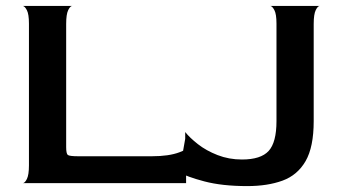

<svg xmlns="http://www.w3.org/2000/svg" viewBox="-20 -620 1150 650"><path d="M57 0Q64 0 71 -14Q78 -28 78 -60V-540Q78 -572 71 -585.5Q64 -599 57 -600H225Q218 -600 211 -586Q204 -572 204 -539V-122Q204 -100 209.5 -95.5Q215 -91 245 -91H494Q552 -91 587.5 -104.5Q623 -118 634 -131L610 -24V0ZM817 10Q732 10 671.5 -6Q611 -22 587 -37L607 -150V-173Q622 -154 650 -132Q678 -110 716.5 -95Q755 -80 799 -80Q863 -80 889.5 -109Q916 -138 916 -210V-540Q916 -572 909 -585.5Q902 -599 895 -600H1063Q1056 -600 1049 -586Q1042 -572 1042 -539V-210Q1042 -122 1014.5 -74.5Q987 -27 936.5 -8.5Q886 10 817 10Z"/></svg>

Font: Red Rose Medium
Style: Regular
Weight: 500
Designer: Jaikishan Patel
Version: Version 2.000